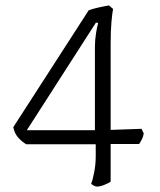

<svg xmlns="http://www.w3.org/2000/svg" viewBox="-20 -584 589 708"><path d="M337 104Q333 104 327 101Q321 98 316 94Q322 79 327.5 50.5Q333 22 333 -9V-52H77Q64 -59 49 -74.5Q34 -90 29 -115L307 -546Q320 -551 339.5 -555.5Q359 -560 382 -564L397 -551Q394 -536 391 -503.5Q388 -471 388 -420V-105L502 -109L510 -92Q509 -82 503.5 -71Q498 -60 493 -53H388V86Q379 92 364 98Q349 104 337 104ZM79 -104H330V-411Q330 -436 334 -461Q338 -486 342 -499L334 -501Z"/></svg>

Font: Texturina Thin
Style: Regular
Weight: 100
Designer: Guillermo Torres Carreño
Foundry: Omnibus-Type
Version: Version 1.002; ttfautohint (v1.8.3)